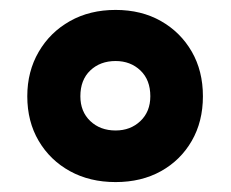

<svg xmlns="http://www.w3.org/2000/svg" viewBox="-20 -744 465 387"><path d="M213 -377Q161 -377 121 -399Q81 -421 58 -460Q35 -499 35 -550Q35 -600 58 -639.5Q81 -679 121 -701.5Q161 -724 213 -724Q265 -724 304.5 -701.5Q344 -679 366.5 -640Q389 -601 389 -550Q389 -499 366.5 -460Q344 -421 304.5 -399Q265 -377 213 -377ZM213 -481Q243 -481 263 -500Q283 -519 283 -550Q283 -583 263 -602Q243 -621 213 -621Q182 -621 162 -602Q142 -583 142 -550Q142 -519 162 -500Q182 -481 213 -481Z"/></svg>

Font: Noto Sans Gujarati ExtraBold
Style: Regular
Weight: 800
Designer: Jelle Bosma - Monotype Design Team, Universal Thirst
Foundry: Monotype Imaging Inc.
Version: Version 2.106; ttfautohint (v1.8.4.7-5d5b)